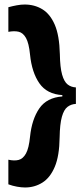

<svg xmlns="http://www.w3.org/2000/svg" viewBox="-20 -717 364 850"><path d="M316 -257Q295 -256 279 -244Q263 -232 254 -200Q245 -168 244 -109Q243 -27 222.5 21.5Q202 70 167.5 91.5Q133 113 91 113Q75 113 55.5 109.5Q36 106 17 99V-10Q43 -4 62.5 -9Q82 -14 95 -37.5Q108 -61 113 -112Q121 -189 154 -237Q187 -285 256 -290V-296Q188 -300 154.5 -348Q121 -396 113 -475Q108 -526 95 -549Q82 -572 62.5 -576.5Q43 -581 17 -576V-685Q35 -690 54 -693.5Q73 -697 89 -697Q133 -697 167.5 -676Q202 -655 222.5 -607.5Q243 -560 245 -477Q246 -418 255 -386.5Q264 -355 279.5 -343Q295 -331 316 -330Z"/></svg>

Font: Bricolage Grotesque 48pt Bricolage Grotesque 48pt Regular
Style: Bold
Weight: 700
Designer: Mathieu Triay
Foundry: Atelier Triay
Version: Version 1.000; ttfautohint (v1.8.4.7-5d5b);gftools[0.9.32]